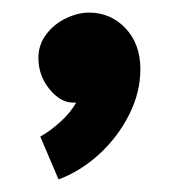

<svg xmlns="http://www.w3.org/2000/svg" viewBox="-20 -170 286 305"><path d="M73 115 44 47Q60 38 76 23.5Q92 9 101 -7H96Q76 -7 58.5 -28.5Q41 -50 41 -78Q41 -99 53.5 -115.5Q66 -132 85 -141Q104 -150 121 -150Q156 -150 179.5 -125Q203 -100 203 -60Q203 -23 185 12.5Q167 48 137.5 75Q108 102 73 115Z"/></svg>

Font: Teachers
Style: Bold
Weight: 700
Designer: Alfredo Marco Pradil, Chank Diesel
Version: Version 1.001